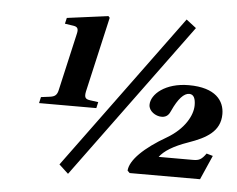

<svg xmlns="http://www.w3.org/2000/svg" viewBox="-51 -756 1043 845"><g transform="rotate(5 470.0 -334.0)"><path d="M238 -11 279 27 784 -661 740 -695ZM125 -272H378L384 -299L347 -304C327 -307 321 -314 326 -340L402 -673L396 -680L214 -656L208 -630L248 -624C263 -621 270 -614 264 -590L207 -340C202 -314 192 -307 170 -304L131 -299ZM539 -10 549 0H860L907 -107L879 -115C859 -87 848 -82 821 -82H670C690 -109 729 -134 795 -157C872 -184 933 -217 933 -294C933 -352 894 -408 775 -408C672 -408 610 -354 610 -307C610 -279 641 -259 667 -259C692 -259 701 -275 707 -289C732 -344 757 -370 780 -370C801 -370 808 -350 808 -322C808 -277 774 -215 699 -171C602 -115 542 -57 539 -10Z"/></g></svg>

Font: Heuristica
Style: Bold Italic
Weight: 700
Italic angle: -13°
Version: Version 1.0.1